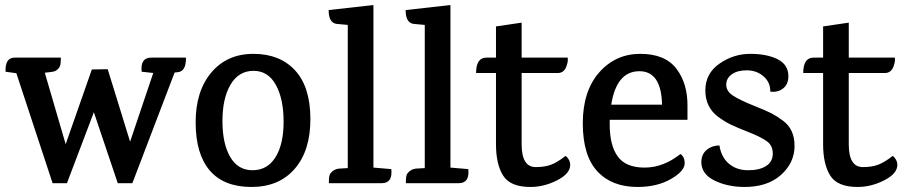

<svg xmlns="http://www.w3.org/2000/svg" viewBox="-20 -728 3599 763"><path d="M222 -499 221 -480Q221 -458 200 -446Q192 -442 158 -439L241 -155L345 -452L408 -453L497 -165L589 -438L543 -443Q537 -499 581 -499H719Q720 -444 686 -441L674 -440L506 0H448L353 -282L246 0H189L45 -437L2 -443Q0 -499 38 -499Z M986.5 -446.5Q928 -446 896 -391.5Q864 -337 864 -247Q864 -157 895 -104Q926 -51 984.5 -51.5Q1043 -52 1075 -103.5Q1107 -155 1107 -245Q1107 -335 1076 -391Q1045 -447 986.5 -446.5ZM757.5 -240Q757 -365 819.5 -439.5Q882 -514 987 -514Q1092 -514 1152.5 -448.5Q1213 -383 1213.5 -256.5Q1214 -130 1151.5 -57.5Q1089 15 979.5 15Q870 15 814 -50Q758 -115 757.5 -240Z M1497 0H1287V-8Q1287 -32 1294 -40Q1307 -56 1327 -58L1362 -60V-629L1318 -633Q1286 -637 1286 -688L1464 -708V-62L1535 -56Q1541 0 1497 0Z M1803 0H1593V-8Q1593 -32 1600 -40Q1613 -56 1633 -58L1668 -60V-629L1624 -633Q1592 -637 1592 -688L1770 -708V-62L1841 -56Q1847 0 1803 0Z M2053 -438V-154Q2053 -64 2109 -64Q2145 -64 2170 -73.5Q2195 -83 2227 -108Q2232 -107 2239 -96Q2246 -85 2246 -73Q2246 -38 2194 -11.5Q2142 15 2088 15Q2008 15 1979.5 -30Q1951 -75 1951 -155V-438H1872Q1872 -499 1913 -499H1951V-623L2053 -638V-499H2236Q2238 -486 2233 -471Q2225 -440 2200 -438Z M2403 -252V-233Q2403 -150 2435 -106Q2467 -62 2541.5 -62Q2616 -62 2684 -116Q2701 -104 2701 -80Q2701 -48 2646 -16.5Q2591 15 2514 15Q2411 15 2353.5 -47.5Q2296 -110 2296 -238Q2296 -366 2361 -440Q2426 -514 2524.5 -514Q2623 -514 2668 -455Q2713 -396 2712 -306V-252ZM2521 -445Q2430 -445 2409 -312H2611Q2608 -445 2521 -445Z M3113 -425Q3113 -393 3092 -376.5Q3071 -360 3041 -364Q3042 -400 3015 -424Q2988 -448 2949.5 -448.5Q2911 -449 2888.5 -433Q2866 -417 2866 -391Q2866 -365 2894.5 -347Q2923 -329 2974.5 -308.5Q3026 -288 3047 -277Q3068 -266 3092 -248Q3138 -214 3137.5 -147Q3137 -80 3082.5 -32Q3028 16 2935 15Q2868 14 2817.5 -11.5Q2767 -37 2767 -85Q2768 -116 2789 -133Q2810 -150 2839 -150Q2846 -104 2876 -78Q2906 -52 2951.5 -51.5Q2997 -51 3024 -68Q3051 -85 3051 -117.5Q3051 -150 3027 -167Q3003 -184 2956 -202.5Q2909 -221 2885 -232.5Q2861 -244 2835 -263Q2783 -301 2783 -368.5Q2783 -436 2839 -475Q2895 -514 2961.5 -514Q3028 -514 3070.5 -492.5Q3113 -471 3113 -425Z M3353 -438V-154Q3353 -64 3409 -64Q3445 -64 3470 -73.5Q3495 -83 3527 -108Q3532 -107 3539 -96Q3546 -85 3546 -73Q3546 -38 3494 -11.5Q3442 15 3388 15Q3308 15 3279.5 -30Q3251 -75 3251 -155V-438H3172Q3172 -499 3213 -499H3251V-623L3353 -638V-499H3536Q3538 -486 3533 -471Q3525 -440 3500 -438Z"/></svg>

Font: Karma SemiBold
Style: Regular
Weight: 600
Designer: Joana Correia
Foundry: Indian Type Foundry
Version: Version 1.202;PS 1.0;hotconv 1.0.78;makeotf.lib2.5.61930; tt